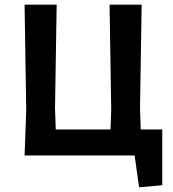

<svg xmlns="http://www.w3.org/2000/svg" viewBox="-20 -664 740 820"><path d="M85 0 92 -192 85 -644H222L215 -204L218 -111H452L455 -192L448 -644H585L578 -204L581 -111H673V127L574 136L555 0Z"/></svg>

Font: Alegreya Sans SC
Style: Bold
Weight: 700
Designer: Juan Pablo del Peral
Foundry: Huerta Tipografica
Version: Version 2.007